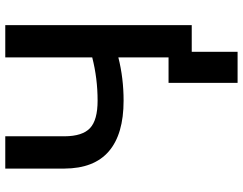

<svg xmlns="http://www.w3.org/2000/svg" viewBox="-117 -634 926 732"><g transform="rotate(-90 346.0 -268.0)"><path d="M616.2 -710.9H493.2V-379.4Q413.1 -358.9 328.1 -358.9Q254.4 -358.9 223.6 -387.7Q192.9 -416.5 192.4 -484.4V-710.9H69.3V-485.4Q69.8 -372.1 135.3 -315.9Q200.7 -259.8 328.1 -259.8Q414.1 -259.8 493.2 -279.8V0H616.2ZM514.6 174.8V-88.4H396V174.8Z"/></g></svg>

Font: FAU Chimera Medium
Style: Regular
Weight: 500
Version: Version 1.002;hotconv 1.0.117;makeotfexe 2.5.65602